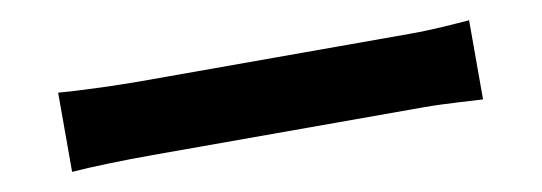

<svg xmlns="http://www.w3.org/2000/svg" viewBox="-29 -572 1058 375"><g transform="rotate(-10 500.0 -384.5)"><path d="M92 -306C129 -309 196 -311 253 -311H790C832 -311 883 -307 907 -306V-463C881 -461 836 -457 790 -457H253C201 -457 128 -460 92 -463Z"/></g></svg>

Font: Noto Sans CJK JP Bold
Style: Regular
Weight: 700
Designer: Ryoko NISHIZUKA (kana & ideographs); Paul D. Hunt (Latin, Greek & Cyrillic); Wenlong ZHANG (bopomofo); Sandoll Communica
Foundry: Adobe Systems Incorporated
Version: Version 1.004;PS 1.004;hotconv 1.0.82;makeotf.lib2.5.63406